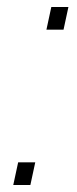

<svg xmlns="http://www.w3.org/2000/svg" viewBox="-20 -530 221 550"><path d="M113 -445 127 -510H176L162 -445ZM18 0 32 -65H81L67 0Z"/></svg>

Font: Saira SemiExpanded Thin
Style: Italic
Weight: 250
Width: 6
Italic angle: -12°
Designer: Hector Gatti with collaboration of the Omnibus-Type team
Foundry: Omnibus-Type
Version: Version 1.101